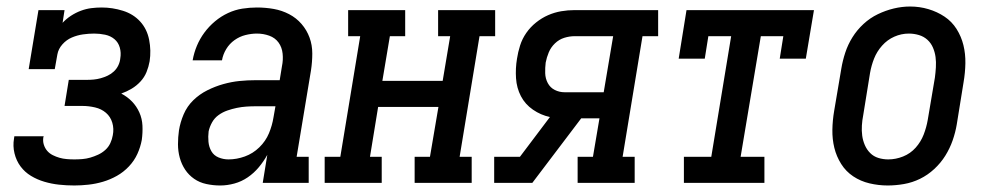

<svg xmlns="http://www.w3.org/2000/svg" viewBox="-20 -561 3040 589"><path d="M208 8Q184 8 161 5.5Q138 3 116 -3.5Q94 -10 75 -21.5Q56 -33 43 -50.5Q30 -68 24.5 -90.5Q19 -113 23 -136Q23 -138 23.5 -139.5Q24 -141 24 -143H114Q114 -142 113.5 -141Q113 -140 113 -140Q111 -128 114.5 -117Q118 -106 125 -98Q132 -90 142 -85Q152 -80 162.5 -77Q173 -74 184.5 -73Q196 -72 208 -72Q220 -72 232.5 -73Q245 -74 257 -77.5Q269 -81 281 -86.5Q293 -92 303 -101Q313 -110 318.5 -122Q324 -134 326 -146Q330 -166 324.5 -184.5Q319 -203 305 -215Q291 -227 271.5 -231.5Q252 -236 233 -236H178L191 -316H246Q257 -316 267.5 -317Q278 -318 289 -321Q300 -324 310.5 -329Q321 -334 329.5 -342Q338 -350 343 -360.5Q348 -371 349 -382Q352 -399 347.5 -415Q343 -431 331 -441Q319 -451 302.5 -454.5Q286 -458 269 -458Q252 -458 234.5 -455.5Q217 -453 200.5 -446Q184 -439 171.5 -425Q159 -411 156 -394L148 -349H68L98 -530H178L172 -491Q183 -503 197.5 -512.5Q212 -522 228 -528Q244 -534 260 -536Q276 -538 292 -538Q325 -538 357 -528Q389 -518 410 -495Q431 -472 437.5 -439Q444 -406 439 -373Q436 -356 429.5 -340Q423 -324 411 -311Q399 -298 384 -289Q369 -280 352 -274Q371 -264 385 -249.5Q399 -235 407.5 -216Q416 -197 417 -175.5Q418 -154 415 -132Q411 -110 401.5 -89Q392 -68 375.5 -50.5Q359 -33 338.5 -21.5Q318 -10 296 -3.5Q274 3 251.5 5.5Q229 8 208 8Z M656 8H655Q655 8 655 8Q655 8 655 8Q634 8 613 3.5Q592 -1 575.5 -12.5Q559 -24 548 -40.5Q537 -57 531.5 -77Q526 -97 526 -118.5Q526 -140 529 -161Q533 -186 543.5 -210.5Q554 -235 573 -253.5Q592 -272 616 -284Q640 -296 665 -303Q690 -310 714.5 -312.5Q739 -315 764 -315H838L845 -358Q849 -377 847 -396.5Q845 -416 834.5 -430.5Q824 -445 806 -451.5Q788 -458 768 -458Q751 -458 733 -453.5Q715 -449 699.5 -438Q684 -427 674 -410.5Q664 -394 661 -376H571Q575 -399 584 -420.5Q593 -442 607 -461Q621 -480 639.5 -495.5Q658 -511 679.5 -521Q701 -531 723.5 -534.5Q746 -538 768 -538Q795 -538 820 -533.5Q845 -529 867 -517.5Q889 -506 905 -487.5Q921 -469 929.5 -446Q938 -423 938 -397Q938 -371 934 -345L890 -80H927V0H786L800 -86Q789 -66 774 -48Q759 -30 740 -17Q721 -4 699 2Q677 8 656 8ZM681 -72Q706 -72 731 -81Q756 -90 775.5 -109Q795 -128 805 -152Q815 -176 819 -201L825 -235H764Q750 -235 735.5 -234Q721 -233 706.5 -230Q692 -227 677.5 -222Q663 -217 650.5 -208Q638 -199 630.5 -185.5Q623 -172 620 -158Q618 -142 619.5 -126Q621 -110 628.5 -97Q636 -84 650.5 -78Q665 -72 681 -72Z M976 0V-80H1024L1085 -450H1048V-530H1223V-450H1176L1153 -313H1338L1361 -450H1324V-530H1499V-450H1451L1390 -80H1427V0H1252V-80H1299L1325 -233H1140L1115 -80H1151V0Z M1496 0V-80H1575L1667 -202Q1639 -208 1615 -224.5Q1591 -241 1578 -266Q1565 -291 1563 -321Q1561 -351 1566 -381Q1569 -401 1575.5 -421.5Q1582 -442 1594.5 -460Q1607 -478 1624.5 -492Q1642 -506 1661.5 -514.5Q1681 -523 1701.5 -526.5Q1722 -530 1743 -530H1999V-450H1951L1890 -80H1927V0H1752V-80H1799L1819 -198H1763L1613 0ZM1712 -278H1832L1861 -450H1743Q1727 -450 1711 -445Q1695 -440 1682.5 -428Q1670 -416 1663.5 -400.5Q1657 -385 1654 -369Q1652 -353 1652.5 -336.5Q1653 -320 1660.5 -306Q1668 -292 1682 -285Q1696 -278 1712 -278Z M2078 0V-80H2162L2223 -450H2153L2142 -381H2062L2086 -530H2477L2452 -381H2372L2383 -450H2314L2252 -80H2325V0Z M2703 8Q2675 8 2647.5 1.5Q2620 -5 2597.5 -20Q2575 -35 2560.5 -58Q2546 -81 2539.5 -107.5Q2533 -134 2533.5 -163Q2534 -192 2539 -221L2561 -351Q2565 -375 2573 -399.5Q2581 -424 2595 -446.5Q2609 -469 2629 -487.5Q2649 -506 2673 -517.5Q2697 -529 2722 -535Q2747 -541 2772 -541Q2801 -541 2828 -533Q2855 -525 2877.5 -510Q2900 -495 2914.5 -472Q2929 -449 2935.5 -422.5Q2942 -396 2941.5 -367Q2941 -338 2936 -309L2915 -179Q2911 -155 2902.5 -130.5Q2894 -106 2880 -83.5Q2866 -61 2846 -42.5Q2826 -24 2802.5 -12.5Q2779 -1 2753.5 3.5Q2728 8 2703 8ZM2705 -72Q2728 -72 2750.5 -81Q2773 -90 2789 -108Q2805 -126 2813.5 -148Q2822 -170 2826 -193L2848 -323Q2850 -338 2851 -354.5Q2852 -371 2850 -386Q2848 -401 2842 -415Q2836 -429 2825 -439Q2814 -449 2799 -453.5Q2784 -458 2768 -458Q2745 -458 2723.5 -448.5Q2702 -439 2686 -421Q2670 -403 2661.5 -381.5Q2653 -360 2649 -337L2628 -207Q2625 -192 2624 -176Q2623 -160 2625 -145Q2627 -130 2633 -116Q2639 -102 2649.5 -91.5Q2660 -81 2674.5 -76.5Q2689 -72 2705 -72Z"/></svg>

Font: Iosevka Slab Medium Oblique
Style: Regular
Weight: 500
Italic angle: -9°
Monospace: yes
Designer: Belleve Invis
Foundry: Belleve Invis
Version: Version 11.1.1; ttfautohint (v1.8.3)